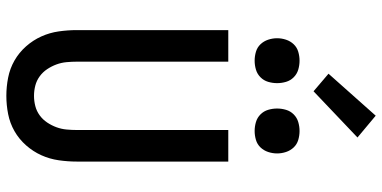

<svg xmlns="http://www.w3.org/2000/svg" viewBox="-312 -850 1175 590"><g transform="rotate(90 275.0 -555.5)"><path d="M275 12Q247 12 219 6.5Q191 1 166.5 -13Q142 -27 123 -48.5Q104 -70 92.5 -95.5Q81 -121 77 -149Q73 -177 73 -205V-670H170V-205Q170 -189 171.5 -173Q173 -157 178.5 -142Q184 -127 193 -113.5Q202 -100 215 -90.5Q228 -81 243.5 -77Q259 -73 275 -73Q291 -73 306.5 -77Q322 -81 335 -90.5Q348 -100 357 -113.5Q366 -127 371.5 -142Q377 -157 378.5 -173Q380 -189 380 -205V-670H477V-205Q477 -177 473 -149Q469 -121 457.5 -95.5Q446 -70 427 -48.5Q408 -27 383.5 -13Q359 1 331 6.5Q303 12 275 12ZM383 -751Q369 -751 355.5 -755Q342 -759 332 -769Q322 -779 318 -792.5Q314 -806 314 -820Q314 -834 318 -847.5Q322 -861 332 -871Q342 -881 355.5 -885Q369 -889 383 -889Q397 -889 410.5 -885Q424 -881 433.5 -871Q443 -861 447.5 -847.5Q452 -834 452 -820Q452 -806 447.5 -792.5Q443 -779 433.5 -769Q424 -759 410.5 -755Q397 -751 383 -751ZM167 -751Q153 -751 139.5 -755Q126 -759 116.5 -769Q107 -779 102.5 -792.5Q98 -806 98 -820Q98 -834 102.5 -847.5Q107 -861 116.5 -871Q126 -881 139.5 -885Q153 -889 167 -889Q181 -889 194.5 -885Q208 -881 218 -871Q228 -861 232 -847.5Q236 -834 236 -820Q236 -806 232 -792.5Q228 -779 218 -769Q208 -759 194.5 -755Q181 -751 167 -751ZM261 -932 207 -978 336 -1123 403 -1067Z"/></g></svg>

Font: Lode Dark Term
Style: Bold
Weight: 700
Monospace: yes
Designer: Belleve Invis
Foundry: Belleve Invis
Version: Version 29.2.0